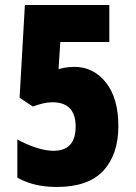

<svg xmlns="http://www.w3.org/2000/svg" viewBox="-20 -734 540 764"><path d="M206 10Q114 10 49 -27V-179Q83 -160 122 -147Q161 -134 193 -134Q281 -134 281 -230Q281 -327 189 -327Q170 -327 151 -322.5Q132 -318 111 -310L58 -345L79 -714H415V-567H220L213 -459Q234 -465 250.5 -466.5Q267 -468 275 -468Q352 -468 401.5 -405.5Q451 -343 451 -233Q451 -119 391 -54.5Q331 10 206 10Z"/></svg>

Font: Noto Sans Mono ExtraCondensed Black
Style: Regular
Weight: 900
Width: 2
Designer: Monotype Design Team
Foundry: Monotype Imaging Inc.
Version: Version 2.014